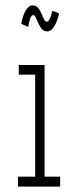

<svg xmlns="http://www.w3.org/2000/svg" viewBox="-20 -695 290 715"><path d="M47 0V-37H111V-417H50V-453H146V-37H204V0ZM175 -655 200 -645Q194 -616 182 -597Q170 -578 156 -578Q140 -578 131 -593Q122 -608 116 -623.5Q110 -639 104 -639Q97 -639 92.5 -626Q88 -613 85 -595L59 -606Q65 -638 76 -656.5Q87 -675 102 -675Q117 -675 126 -660Q135 -645 141 -629.5Q147 -614 154 -614Q160 -614 165.5 -625Q171 -636 175 -655Z"/></svg>

Font: Inconsolata UltraCondensed Light
Style: Regular
Weight: 300
Width: 1
Monospace: yes
Designer: Raph Levien, Cyreal, Brenton Simpson
Foundry: Raph Levien, Cyreal, Google
Version: Version 3.001; ttfautohint (v1.8.2.53-6de2)